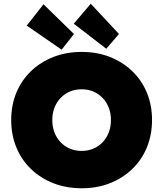

<svg xmlns="http://www.w3.org/2000/svg" viewBox="-20 -998 874 1028"><path d="M418 10Q335 10 266 -17Q197 -44 146 -93Q95 -142 67.5 -209Q40 -276 40 -355Q40 -435 67.5 -501.5Q95 -568 146 -617Q197 -666 266 -693Q335 -720 417 -720Q500 -720 568.5 -693Q637 -666 688 -617Q739 -568 766.5 -501.5Q794 -435 794 -356Q794 -276 766.5 -209Q739 -142 688 -93Q637 -44 568.5 -17Q500 10 418 10ZM417 -190Q451 -190 479.5 -202Q508 -214 529.5 -236.5Q551 -259 562.5 -289Q574 -319 574 -355Q574 -391 562.5 -421Q551 -451 529.5 -473.5Q508 -496 479.5 -508Q451 -520 417 -520Q383 -520 354.5 -508Q326 -496 304.5 -473.5Q283 -451 271.5 -421Q260 -391 260 -355Q260 -319 271.5 -289Q283 -259 304.5 -236.5Q326 -214 354.5 -202Q383 -190 417 -190ZM549 -737 375 -871 466 -978 617 -816ZM310 -732 123 -861 213 -975 376 -816Z"/></svg>

Font: Lexend Deca Black
Style: Regular
Weight: 900
Designer: Bonnie Shaver-Troup, Thomas Jockin
Foundry: Lexend
Version: Version 1.007